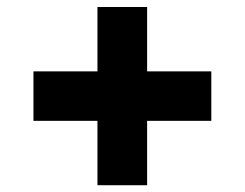

<svg xmlns="http://www.w3.org/2000/svg" viewBox="-20 -571 708 555"><path d="M261.7 -35.6V-221.7H76.7V-364.7H261.7V-550.8H405.3V-364.7H590.8V-221.7H405.3V-35.6Z"/></svg>

Font: Inter Display Extra Bold
Style: Regular
Weight: 800
Designer: Rasmus Andersson
Foundry: rsms
Version: Version 4.000;git-4fc901f